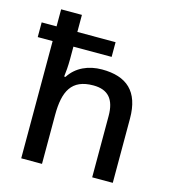

<svg xmlns="http://www.w3.org/2000/svg" viewBox="-112 -853 854 946"><g transform="rotate(15 315.0 -380.0)"><path d="M189 -760H83V-673H7V-598H83V0H189V-249C189 -371 223 -439 334 -439C410 -439 445 -397 445 -313V0H550V-328C550 -466 481 -526 355 -526C286 -526 225 -499 190 -444H183C186 -465 189 -500 189 -534V-598H384V-673H189Z"/></g></svg>

Font: Noto Sans Arabic UI Md
Style: Regular
Weight: 500
Designer: Monotype Design Team, Nadine Chahine and Nizar Qandah
Foundry: Monotype Imaging Inc.
Version: Version 2.010